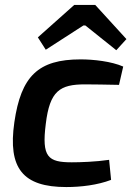

<svg xmlns="http://www.w3.org/2000/svg" viewBox="-20 -744 534 776"><path d="M365 -724H280L133 -593L165 -543L317 -641H325L450 -541L491 -586ZM306 -504C134 -504 65 -436 38 -250C11 -63 73 12 248 12C307 12 374 4 429 -17L421 -98C367 -90 304 -88 270 -88C174 -88 148 -109 165 -243C181 -377 222 -403 324 -403C357 -403 410 -402 461 -401L478 -475C430 -496 358 -504 306 -504Z"/></svg>

Font: Exo 2 Semi Bold
Style: Italic
Weight: 600
Italic angle: -8°
Designer: Natanael Gama
Version: Version 1.001;PS 001.001;hotconv 1.0.88;makeotf.lib2.5.64775